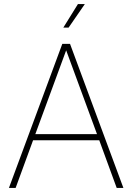

<svg xmlns="http://www.w3.org/2000/svg" viewBox="-20 -926 652 946"><path d="M24 0 287 -710H325L588 0H555L469 -235H143L57 0ZM154 -265H458L306 -678ZM292 -790 364 -906H398L318 -790Z"/></svg>

Font: Geist Thin
Style: Regular
Weight: 400
Designer: Basement.studio, Andrés Briganti, Mateo Zaragoza
Foundry: Basement.studio, Vercel, Andrés Briganti, Guido Ferreyra, Mateo Zaragoza
Version: Version 1.401